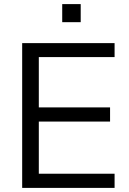

<svg xmlns="http://www.w3.org/2000/svg" viewBox="-20 -915 628 935"><path d="M88 0V-705H538V-637H169V-392H516V-323H169V-69H538V0ZM283 -807V-895H373V-807Z"/></svg>

Font: Mulish
Style: Regular
Weight: 400
Designer: Vernon Adams
Foundry: Vernon Adams
Version: Version 3.603; ttfautohint (v1.8.3)